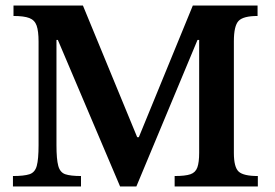

<svg xmlns="http://www.w3.org/2000/svg" viewBox="-20 -677 999 697"><path d="M274 0H27V-38Q67 -38 87 -44.5Q107 -51 113.5 -75Q120 -99 120 -150V-526Q120 -564 113 -584Q106 -604 86.5 -611.5Q67 -619 29 -619V-657H281L478 -179H484L680 -657H915V-619Q863 -619 846 -601Q829 -583 829 -527V-122Q829 -70 846.5 -54Q864 -38 916 -38V0H614V-38Q653 -38 671.5 -44.5Q690 -51 696.5 -69.5Q703 -88 703 -122V-532H697L475 0H416L190 -532H185V-150Q185 -99 191.5 -75Q198 -51 217 -44.5Q236 -38 274 -38Z"/></svg>

Font: STIX Two Text SemiBold
Style: Regular
Weight: 600
Designer: Ross Mills, John Hudson & Paul Hanslow, Tiro Typeworks Ltd; with prior portions MicroPress Inc., and Coen Hoffman.
Foundry: Tiro Typeworks Ltd
Version: Version 2.13 b171